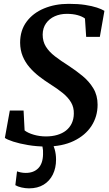

<svg xmlns="http://www.w3.org/2000/svg" viewBox="-20 -772 582 1026"><path d="M225.5 11Q176 11 130 3.2Q84 -4.5 51 -15.2Q18 -26 6 -35L32.5 -181.5H106L111.5 -75Q129.5 -61 160.8 -52Q192 -43 225.5 -43Q258.5 -43 285.8 -51Q313 -59 332.5 -74.2Q352 -89.5 363 -112.2Q374 -135 374.5 -164Q375.5 -198 360 -224.5Q344.5 -251 315.8 -274.5Q287 -298 247 -323Q216.5 -342.5 188.2 -364.5Q160 -386.5 137.2 -413Q114.5 -439.5 101.2 -471.8Q88 -504 87.5 -543.5Q87.5 -609.5 122 -656Q156.5 -702.5 215.5 -727Q274.5 -751.5 347 -751.5Q397 -751.5 434.5 -745.8Q472 -740 497.8 -731.5Q523.5 -723 538 -714L513.5 -575H440.5L434 -673Q419 -684.5 394.2 -691.2Q369.5 -698 337 -698Q301.5 -698 272.5 -685Q243.5 -672 226 -647.2Q208.5 -622.5 208 -587Q208 -550.5 225.2 -522.8Q242.5 -495 273.8 -471Q305 -447 347 -420.5Q386 -395 421.2 -366Q456.5 -337 479 -299.5Q501.5 -262 501.5 -212.5Q501.5 -149.5 468.8 -99Q436 -48.5 374.2 -18.8Q312.5 11 225.5 11ZM228.5 -15 256 -13Q265 0.5 272.2 25.8Q279.5 51 279.5 81Q279.5 125.5 262.5 160.2Q245.5 195 213.2 214.8Q181 234.5 135 234.5Q115.5 234.5 94.8 229.8Q74 225 62 217.5L71 143.5Q77.5 146.5 90.5 149.2Q103.5 152 117.5 152Q160 152 184.5 127Q209 102 210 52.5Q211 28.5 207.2 13.2Q203.5 -2 200 -13Z"/></svg>

Font: Merriweather 24pt SemiBold
Style: Italic
Weight: 600
Italic angle: -7.8°
Version: Version 2.101